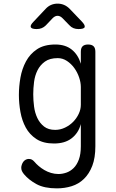

<svg xmlns="http://www.w3.org/2000/svg" viewBox="-20 -805 640 1057"><path d="M425 -122Q418 -96 405 -76.5Q392 -57 373.5 -43Q355 -29 331 -22Q307 -15 277 -15Q218 -15 180.5 -39.5Q143 -64 122 -102.5Q101 -141 92.5 -188.5Q84 -236 84 -282Q84 -329 92.5 -377.5Q101 -426 123 -467Q145 -508 184 -534Q223 -560 285 -560Q340 -560 375 -532Q410 -504 425 -454V-520Q425 -541 435 -550.5Q445 -560 465 -560Q485 -560 495 -550.5Q505 -541 505 -520V0Q505 64 488 108Q471 152 442 180Q413 208 374.5 220Q336 232 293 232Q224 232 181.5 209Q139 186 112 154Q104 144 100.5 136Q97 128 97 118Q97 111 100 102Q103 93 108 86Q113 79 121 74.5Q129 70 138 70Q148 70 155 73.5Q162 77 170 86Q179 97 193 109Q207 121 224 131Q241 141 261 147Q281 153 302 153Q323 153 345 145.5Q367 138 385 120.5Q403 103 414 73.5Q425 44 425 0ZM284 -90Q312 -90 338 -102.5Q364 -115 383 -134.5Q402 -154 413.5 -178.5Q425 -203 425 -228V-326Q425 -351 415.5 -379Q406 -407 389 -430.5Q372 -454 348.5 -469.5Q325 -485 298 -485Q254 -485 227.5 -466Q201 -447 186.5 -418Q172 -389 167.5 -354Q163 -319 163 -286Q163 -253 167.5 -218.5Q172 -184 185.5 -155.5Q199 -127 222.5 -108.5Q246 -90 284 -90ZM182 -645Q154 -645 149.5 -655.5Q145 -666 165 -686L232 -757Q245 -771 261.5 -778Q278 -785 297 -785Q316 -785 332.5 -778Q349 -771 363 -757L430 -687Q450 -666 446 -655.5Q442 -645 412 -645Q397 -645 384.5 -650Q372 -655 362 -666L324 -705Q311 -718 297 -718Q283 -718 270 -705L232 -665Q222 -655 209.5 -650Q197 -645 182 -645Z"/></svg>

Font: Maple Mono Light
Style: Regular
Weight: 300
Monospace: yes
Designer: subframe7536
Version: Version 7.000